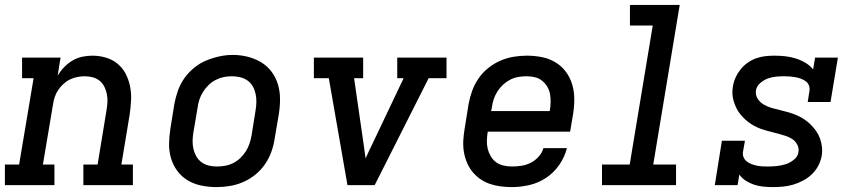

<svg xmlns="http://www.w3.org/2000/svg" viewBox="-29 -755 3499 783"><path d="M-9 0V-84H49L108 -436H61V-520H218L206 -446Q217 -465 232.5 -481Q248 -497 266.5 -508Q285 -519 306 -523.5Q327 -528 347 -528Q376 -528 403 -520Q430 -512 450.5 -495Q471 -478 483.5 -454Q496 -430 501.5 -402.5Q507 -375 505.5 -346.5Q504 -318 500 -289L466 -84H513V0H311V-84H369L405 -303Q408 -320 409 -337Q410 -354 407 -370Q404 -386 397 -400.5Q390 -415 378 -425Q366 -435 350 -439.5Q334 -444 317 -444Q302 -444 286.5 -441Q271 -438 256.5 -431Q242 -424 229.5 -412.5Q217 -401 208 -387.5Q199 -374 194 -358.5Q189 -343 187 -328L146 -84H193V0Z M854 8Q823 8 793 2Q763 -4 737.5 -19Q712 -34 694.5 -57.5Q677 -81 668.5 -109.5Q660 -138 660.5 -169Q661 -200 666 -231L682 -331Q687 -358 696.5 -385Q706 -412 722.5 -435.5Q739 -459 762 -478Q785 -497 811.5 -508Q838 -519 865.5 -525Q893 -531 920 -531Q952 -531 981.5 -523.5Q1011 -516 1036 -501Q1061 -486 1078.5 -462.5Q1096 -439 1104.5 -410.5Q1113 -382 1113 -351Q1113 -320 1108 -289L1091 -189Q1087 -162 1077.5 -135.5Q1068 -109 1051.5 -85Q1035 -61 1012 -42.5Q989 -24 962.5 -12.5Q936 -1 908.5 3.5Q881 8 854 8ZM855 -76Q872 -76 889 -79Q906 -82 922 -90Q938 -98 951 -110.5Q964 -123 973.5 -138Q983 -153 988.5 -169.5Q994 -186 997 -203L1013 -303Q1016 -320 1016.5 -337.5Q1017 -355 1013.5 -371.5Q1010 -388 1002 -402.5Q994 -417 980.5 -426.5Q967 -436 950.5 -440Q934 -444 916 -444Q899 -444 882.5 -440.5Q866 -437 850.5 -429Q835 -421 822 -408.5Q809 -396 799.5 -381Q790 -366 784.5 -350Q779 -334 777 -317L760 -217Q757 -200 756.5 -182.5Q756 -165 759.5 -149Q763 -133 771 -118.5Q779 -104 792 -94Q805 -84 821.5 -80Q838 -76 855 -76Q855 -76 855 -76Q855 -76 855 -76Z M1388 0 1312 -436H1251V-520H1452V-436H1415L1453 -173Q1455 -157 1457.5 -141Q1460 -125 1462 -109Q1469 -125 1476.5 -141Q1484 -157 1492 -173L1617 -436H1591V-520H1792V-436H1719L1499 0Z M2059 8Q2035 8 2012 5Q1989 2 1967.5 -5.5Q1946 -13 1928 -26Q1910 -39 1896.5 -56Q1883 -73 1874.5 -94Q1866 -115 1862.5 -137.5Q1859 -160 1860.5 -184Q1862 -208 1866 -231L1882 -331Q1887 -358 1896.5 -384.5Q1906 -411 1922.5 -435Q1939 -459 1962 -477.5Q1985 -496 2011.5 -507.5Q2038 -519 2065.5 -523.5Q2093 -528 2120 -528Q2151 -528 2181 -522Q2211 -516 2236 -501Q2261 -486 2278.5 -462.5Q2296 -439 2304.5 -410.5Q2313 -382 2313 -351Q2313 -320 2308 -289L2296 -218H1960V-217Q1957 -200 1956.5 -182Q1956 -164 1960 -148Q1964 -132 1972.5 -117.5Q1981 -103 1994 -93.5Q2007 -84 2024 -80Q2041 -76 2059 -76Q2078 -76 2097.5 -79Q2117 -82 2135 -91Q2153 -100 2167.5 -116Q2182 -132 2187 -151H2283Q2274 -115 2252 -83Q2230 -51 2198.5 -30Q2167 -9 2130.5 -0.5Q2094 8 2059 8ZM2213 -302V-303Q2216 -320 2216.5 -337.5Q2217 -355 2214 -371.5Q2211 -388 2202.5 -402Q2194 -416 2181.5 -426Q2169 -436 2152.5 -440Q2136 -444 2118 -444Q2101 -444 2084 -441Q2067 -438 2051.5 -430Q2036 -422 2022.5 -409.5Q2009 -397 1999.5 -382Q1990 -367 1984.5 -350.5Q1979 -334 1977 -317L1974 -302Z M2426 0V-84H2539L2633 -651H2540V-735H2743L2635 -84H2728V0Z M3122 8Q3103 8 3083.5 6Q3064 4 3046 -2Q3028 -8 3012.5 -18Q2997 -28 2986 -43L2979 0H2886L2915 -181H3009L3001 -136Q2999 -124 3003.5 -113.5Q3008 -103 3016.5 -96.5Q3025 -90 3035.5 -86Q3046 -82 3057.5 -79.5Q3069 -77 3081 -76.5Q3093 -76 3104 -76H3105Q3122 -76 3140 -78Q3158 -80 3175.5 -85.5Q3193 -91 3209 -104Q3225 -117 3227 -134Q3230 -150 3223 -164Q3216 -178 3204 -186.5Q3192 -195 3177.5 -200Q3163 -205 3148 -209Q3133 -213 3118.5 -216.5Q3104 -220 3089 -224.5Q3074 -229 3060.5 -235Q3047 -241 3034.5 -249Q3022 -257 3011 -267Q3000 -277 2990.5 -288.5Q2981 -300 2974.5 -313.5Q2968 -327 2963.5 -341Q2959 -355 2958 -371Q2957 -387 2960 -403Q2963 -422 2971 -439.5Q2979 -457 2991.5 -472.5Q3004 -488 3020.5 -499.5Q3037 -511 3055.5 -517.5Q3074 -524 3092.5 -526Q3111 -528 3130 -528Q3152 -528 3174 -525.5Q3196 -523 3216.5 -516.5Q3237 -510 3255.5 -499Q3274 -488 3287 -472L3295 -520H3388L3358 -339H3265L3272 -384Q3274 -396 3270 -406.5Q3266 -417 3257 -423.5Q3248 -430 3237.5 -434Q3227 -438 3216 -440Q3205 -442 3193 -443Q3181 -444 3170 -444Q3153 -444 3136 -442.5Q3119 -441 3102.5 -435Q3086 -429 3071.5 -416.5Q3057 -404 3054 -387Q3051 -368 3060.5 -353Q3070 -338 3085 -329Q3100 -320 3117.5 -315Q3135 -310 3152 -306Q3169 -302 3186.5 -297Q3204 -292 3220 -285Q3236 -278 3250.5 -268.5Q3265 -259 3277 -247Q3289 -235 3299 -221Q3309 -207 3315 -190.5Q3321 -174 3323 -156Q3325 -138 3322 -119Q3318 -98 3308 -79Q3298 -60 3282 -44.5Q3266 -29 3246 -18.5Q3226 -8 3205.5 -2Q3185 4 3164 6Q3143 8 3122 8Z"/></svg>

Font: Iosevka Etoile Medium Oblique
Style: Regular
Weight: 500
Italic angle: -9°
Designer: Belleve Invis
Foundry: Belleve Invis
Version: Version 15.5.2; ttfautohint (v1.8.4)